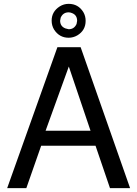

<svg xmlns="http://www.w3.org/2000/svg" viewBox="-20 -973 707 993"><path d="M474.1 -219.2H192.9L116.2 0H17.1L276.9 -729H397L652.8 0H548.8ZM448.2 -296.9 335.9 -628.9 215.8 -296.9ZM335 -953.1Q384.8 -953.1 411.1 -910.2Q422.9 -890.1 422.9 -865.2Q422.9 -815.9 379.9 -790Q358.9 -777.8 335 -777.8Q287.1 -777.8 259.8 -819.8Q247.1 -840.8 247.1 -866.2Q247.1 -913.1 289.1 -939.9Q310.1 -953.1 335 -953.1ZM335 -909.2Q306.2 -909.2 293.9 -881.8L291 -866.2Q291 -836.9 317.9 -826.2L335 -821.8Q363.8 -821.8 376 -849.1L378.9 -865.2Q378.9 -896 351.1 -905.8Q342.8 -909.2 335 -909.2Z"/></svg>

Font: SolaimanLipiNormal
Style: Normal
Weight: 400
Designer: Solaiman Karim
Version: Version 1.6.1 ; ttfautohint (v1.5.65-e2d9)